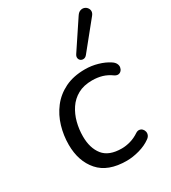

<svg xmlns="http://www.w3.org/2000/svg" viewBox="-189 -861 858 966"><g transform="rotate(-30 240.0 -378.5)"><path d="M258.3 8.9Q150.3 8.9 97.7 -51Q45 -110.9 45 -207.2Q45 -260.6 60.1 -312.1Q75.3 -363.6 106.9 -404.9Q138.5 -446.2 187.8 -470.8Q237.2 -495.3 305 -495.3Q342.6 -495.3 378.4 -484.9Q414.2 -474.6 440.1 -457.4Q454.3 -448.5 459.9 -437.5Q465.6 -426.4 463.9 -415.7Q462.2 -404.9 455.5 -397.6Q448.9 -390.3 439.2 -388.9Q429.4 -387.6 417.7 -395Q392.5 -413.3 365.8 -421.2Q339 -429 307.7 -429Q259.4 -429 225.1 -410.1Q190.9 -391.2 169.5 -358.9Q148.1 -326.7 138 -287.6Q127.9 -248.5 127.9 -207.6Q127.9 -139.5 160.6 -98.4Q193.4 -57.3 267.9 -57.3Q291.6 -57.3 317.9 -64.7Q344.2 -72.1 369.8 -89.3Q380 -95.8 389.9 -94.4Q399.7 -93 406.3 -86.2Q412.9 -79.4 415.1 -69.9Q417.4 -60.3 413.5 -50.3Q409.6 -40.3 398 -32.5Q370.9 -12.8 332.2 -1.9Q293.5 8.9 258.3 8.9ZM470.7 -709.8 345.8 -555.3Q337.5 -545 327.5 -543.8Q317.5 -542.5 309.9 -547.6Q302.3 -552.8 300.4 -562.5Q298.4 -572.3 305.8 -583.5L413.4 -745.3Q422.8 -759.6 434.3 -763.5Q445.8 -767.5 456 -764.3Q466.3 -761.2 473.1 -752.6Q480 -744.1 480.2 -732.8Q480.4 -721.5 470.7 -709.8Z"/></g></svg>

Font: Nunito Variable Extra Light
Style: Italic
Weight: 200
Italic angle: -9°
Designer: Vernon Adams
Foundry: Vernon Adams
Version: Version 3.602